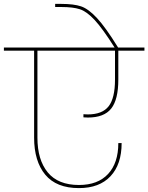

<svg xmlns="http://www.w3.org/2000/svg" viewBox="-55 -984 761 985"><path d="M373 -398Q381 -397 395 -397Q470 -397 502.5 -439Q535 -481 535 -576V-724H137V-278Q137 -164 190 -99.5Q243 -35 350 -35Q447 -35 499.5 -91.5Q552 -148 552 -250H569Q569 -141 512 -80Q455 -19 350 -19Q234 -19 177 -88Q120 -157 120 -278V-724H-35V-740H533Q471 -838 430.5 -881.5Q390 -925 355 -936.5Q320 -948 260 -948H228V-964H260Q323 -964 360.5 -951.5Q398 -939 442 -892Q486 -845 551 -740H686V-724H552V-576Q552 -473 515.5 -427Q479 -381 396 -381L373 -382Z"/></svg>

Font: Fz Poppins Thin
Style: Regular
Weight: 100
Designer: Ninad Kale (Devanagari), Jonny Pinhorn (Latin)
Foundry: Indian Type Foundry
Version: Vit hóa bi Vntype.Com & FontZin.Com